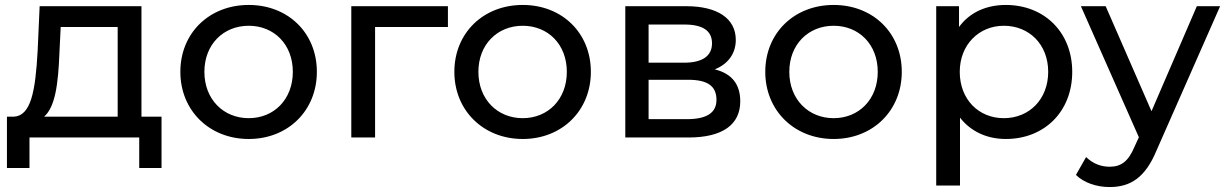

<svg xmlns="http://www.w3.org/2000/svg" viewBox="-20 -555 4950 775"><path d="M99 123V0H542V123H632V-84H551V-530H140L132 -351C123 -183 104 -88 36 -84H8V123ZM158 -84C202 -123 215 -211 220 -344L225 -446H455V-84Z M708 -265C708 -109 825 6 984 6C1143 6 1259 -109 1259 -265C1259 -422 1143 -535 984 -535C825 -535 708 -422 708 -265ZM805 -265C805 -376 882 -451 984 -451C1086 -451 1162 -376 1162 -265C1162 -154 1086 -78 984 -78C882 -78 805 -154 805 -265Z M1788 -530H1398V0H1494V-446H1788Z M1814 -265C1814 -109 1931 6 2090 6C2249 6 2365 -109 2365 -265C2365 -422 2249 -535 2090 -535C1931 -535 1814 -422 1814 -265ZM1911 -265C1911 -376 1988 -451 2090 -451C2192 -451 2268 -376 2268 -265C2268 -154 2192 -78 2090 -78C1988 -78 1911 -154 1911 -265Z M2759 0C2898 0 2968 -53 2968 -146C2968 -215 2934 -258 2865 -275C2918 -296 2950 -338 2950 -394C2950 -481 2875 -530 2750 -530H2504V0ZM2758 -233C2837 -233 2872 -207 2872 -152C2872 -99 2832 -74 2752 -74H2598V-233ZM2742 -456C2817 -456 2854 -431 2854 -380C2854 -329 2815 -302 2742 -302H2598V-456Z M3069 -265C3069 -109 3186 6 3345 6C3504 6 3620 -109 3620 -265C3620 -422 3504 -535 3345 -535C3186 -535 3069 -422 3069 -265ZM3166 -265C3166 -376 3243 -451 3345 -451C3447 -451 3523 -376 3523 -265C3523 -154 3447 -78 3345 -78C3243 -78 3166 -154 3166 -265Z M3759 -530V194H3855V-80C3899 -24 3964 6 4040 6C4195 6 4308 -104 4308 -265C4308 -425 4195 -535 4040 -535C3961 -535 3894 -505 3851 -446V-530ZM4032 -451C4134 -451 4211 -376 4211 -265C4211 -154 4134 -78 4032 -78C3930 -78 3854 -154 3854 -265C3854 -375 3932 -451 4032 -451Z M4323 151C4355 183 4407 200 4459 200C4544 200 4603 161 4648 53L4905 -530H4811L4628 -106L4443 -530H4343L4577 -1L4560 36C4535 96 4506 118 4459 118C4423 118 4391 105 4364 79Z"/></svg>

Font: Malon Grotesk Med
Style: Regular
Weight: 500
Designer: Julieta Ulanovsky
Foundry: Julieta Ulanovsky
Version: Version 7.200